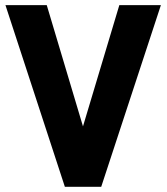

<svg xmlns="http://www.w3.org/2000/svg" viewBox="-20 -720 642 740"><path d="M600.1 -700.2 370.1 0H230L1 -700.2H160.2L299.8 -232.9L439.9 -700.2Z"/></svg>

Font: Righteous
Style: Regular
Weight: 400
Version: Version 1.000